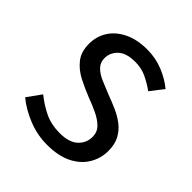

<svg xmlns="http://www.w3.org/2000/svg" viewBox="-161 -667 791 791"><g transform="rotate(45 234.0 -272.0)"><path d="M234 13Q177 13 123.5 -8.5Q70 -30 32 -62L76 -123Q112 -94 150 -76Q188 -58 237 -58Q291 -58 317.5 -82.5Q344 -107 344 -143Q344 -171 325.5 -189.5Q307 -208 278.5 -221.5Q250 -235 220 -246Q182 -261 145.5 -279.5Q109 -298 85.5 -327.5Q62 -357 62 -403Q62 -447 84 -481.5Q106 -516 148 -536.5Q190 -557 249 -557Q299 -557 342.5 -539Q386 -521 417 -495L373 -438Q345 -458 315.5 -472Q286 -486 250 -486Q198 -486 173.5 -462.5Q149 -439 149 -407Q149 -382 165.5 -365Q182 -348 209 -336.5Q236 -325 266 -313Q296 -302 325.5 -289Q355 -276 378.5 -258Q402 -240 416.5 -213.5Q431 -187 431 -148Q431 -104 408.5 -67Q386 -30 342.5 -8.5Q299 13 234 13Z"/></g></svg>

Font: Noto Sans JP Thin
Style: Regular
Weight: 400
Version: Version 2.004-H2;hotconv 1.0.118;makeotfexe 2.5.65603